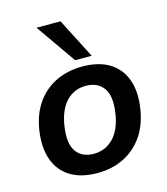

<svg xmlns="http://www.w3.org/2000/svg" viewBox="-114 -845 819 943"><g transform="rotate(-15 296.0 -373.5)"><path d="M266 10Q184 10 129.5 -23Q75 -56 52.5 -118.5Q30 -181 43 -268Q56 -349 95.5 -404Q135 -459 194.5 -487Q254 -515 327 -515Q410 -515 464 -482Q518 -449 540.5 -387Q563 -325 549 -238Q536 -157 496.5 -102Q457 -47 398 -18.5Q339 10 266 10ZM273 -86Q330 -86 371 -126.5Q412 -167 425 -248Q439 -336 409 -377.5Q379 -419 319 -419Q261 -419 221 -378.5Q181 -338 168 -258Q154 -170 183 -128Q212 -86 273 -86ZM302 -554 160 -757H282L386 -554Z"/></g></svg>

Font: Mulish ExtraLight
Style: Italic
Weight: 200
Italic angle: -9°
Designer: Vernon Adams
Foundry: Vernon Adams
Version: Version 3.603